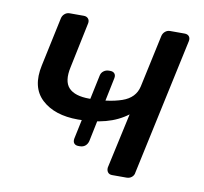

<svg xmlns="http://www.w3.org/2000/svg" viewBox="-64 -589 698 657"><g transform="rotate(10 285.0 -260.0)"><path d="M366 0Q356 0 351 -6.5Q346 -13 347 -23L389 -215Q356 -190 313 -178.5Q270 -167 218 -167Q136 -167 91.5 -208.5Q47 -250 64 -328L100 -497Q102 -507 109.5 -513.5Q117 -520 127 -520H176Q186 -520 191.5 -513.5Q197 -507 195 -497L162 -339Q151 -289 172 -266.5Q193 -244 244 -244Q311 -244 356 -259.5Q401 -275 410 -316L449 -497Q451 -507 458.5 -513.5Q466 -520 476 -520H526Q537 -520 542 -513.5Q547 -507 545 -497L443 -23Q442 -13 434.5 -6.5Q427 0 416 0ZM235 -78Q225 -78 220 -84Q215 -90 217 -101L265 -328Q267 -338 275 -344Q283 -350 293 -350H298Q308 -350 313 -344Q318 -338 316 -328L269 -101Q266 -90 258.5 -84Q251 -78 240 -78Z"/></g></svg>

Font: Rubik
Style: Italic
Weight: 400
Italic angle: -12°
Designer: Hubert and Fischer
Foundry: Hubert and Fischer
Version: Version 2.300;gftools[0.9.30]